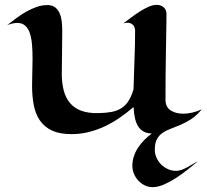

<svg xmlns="http://www.w3.org/2000/svg" viewBox="-20 -539 849 789"><path d="M793 124Q775.9 137.7 753.4 156Q731 174.3 706.1 190.7Q681.2 207 655.5 218.5Q629.9 230 606.9 230Q589.8 230 574.7 222.7Q559.6 215.3 548.3 203.1Q537.1 190.9 530.5 175.3Q523.9 159.7 523.9 143.1Q523.9 122.6 530 103.8Q536.1 85 547.1 68.1Q558.1 51.3 572.5 36.6Q586.9 22 604 9.8H603Q584 8.8 570.6 1.7Q557.1 -5.4 548.3 -18.8Q539.6 -32.2 534.9 -52Q530.3 -71.8 528.8 -99.1Q501 -75.2 471.2 -54.7Q441.4 -34.2 409.4 -19.3Q377.4 -4.4 343.5 3.9Q309.6 12.2 273.9 12.2Q225.1 12.2 193.8 -2.4Q162.6 -17.1 144.3 -43.5Q126 -69.8 118.9 -106.4Q111.8 -143.1 111.8 -187Q111.8 -215.8 112.8 -243.7Q113.8 -271.5 113.8 -297.9Q113.8 -328.6 111.6 -355.5Q109.4 -382.3 102.8 -402.1Q96.2 -421.9 83.7 -433.3Q71.3 -444.8 50.8 -444.8Q33.7 -444.8 9.8 -436Q27.8 -450.2 47.6 -464.8Q67.4 -479.5 88.1 -491.2Q108.9 -502.9 130.6 -510.5Q152.3 -518.1 174.8 -518.1Q195.3 -518.1 207.3 -508.3Q219.2 -498.5 225.6 -483.2Q231.9 -467.8 233.9 -449Q235.8 -430.2 235.8 -412.1Q235.8 -363.8 234.9 -319.8Q233.9 -275.9 233.9 -231.9Q234.4 -193.8 242.7 -164.3Q251 -134.8 268.8 -114.3Q286.6 -93.8 315.2 -83.5Q343.8 -73.2 384.8 -74.2Q415.5 -74.7 438.7 -79.1Q461.9 -83.5 479.2 -94.7Q496.6 -106 508.5 -124.8Q520.5 -143.6 528.8 -172.9Q530.3 -237.8 532.7 -296.4Q535.2 -355 535.2 -413.1Q534.7 -424.8 529.3 -433.1Q524.9 -439.9 514.9 -443.8Q504.9 -447.8 486.8 -442.9Q501 -453.6 518.6 -466.8Q536.1 -480 554.4 -491.7Q572.8 -503.4 590.6 -511.2Q608.4 -519 624 -519Q640.6 -519 652.3 -509.3Q664.1 -499.5 664.1 -481Q664.1 -470.7 663.8 -444.6Q663.6 -418.5 662.8 -383.8Q662.1 -349.1 661.6 -310.1Q661.1 -271 660.6 -235.1Q660.2 -199.2 660.2 -169.9Q660.2 -140.6 660.2 -126Q661.1 -98.1 681.9 -85Q702.6 -71.8 732.9 -71.8Q751 -71.8 770.8 -76.4Q790.5 -81.1 809.1 -89.8Q788.6 -64.5 766.4 -50Q744.1 -35.6 722.7 -26.4Q701.2 -17.1 681.9 -10Q662.6 -2.9 647.9 7.1Q633.3 17.1 624.8 33Q616.2 48.8 616.2 76.2Q616.2 93.3 623.3 109.1Q630.4 125 642.3 137Q654.3 148.9 670.2 156Q686 163.1 703.1 163.1Q714.8 163.1 726.3 158.9Q737.8 154.8 749 148.7Q760.3 142.6 771.5 135.7Q782.7 128.9 793 124Z"/></svg>

Font: Eagle Lake
Style: Regular
Weight: 400
Designer: Astigmatic (AOETI)
Foundry: Astigmatic (AOETI)
Version: Version 1.000